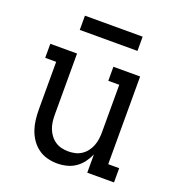

<svg xmlns="http://www.w3.org/2000/svg" viewBox="-132 -823 863 938"><g transform="rotate(20 300.0 -354.5)"><path d="M268 8Q242 8 216 1Q190 -6 169 -21.5Q148 -37 133 -59Q118 -81 109.5 -106Q101 -131 98 -157.5Q95 -184 95 -210V-457H38V-530H177V-210Q177 -192 179.5 -174Q182 -156 188.5 -139.5Q195 -123 206 -108.5Q217 -94 232 -84Q247 -74 264.5 -70Q282 -66 300 -66Q318 -66 335.5 -70Q353 -74 368 -84Q383 -94 394 -108.5Q405 -123 411.5 -139.5Q418 -156 420.5 -174Q423 -192 423 -210V-457H366V-530H505V-74H562V0H423V-95Q413 -72 398 -52Q383 -32 362.5 -18Q342 -4 317.5 2Q293 8 268 8ZM150 -643V-717H450V-643Z"/></g></svg>

Font: Iosevka Curly Slab Extended
Style: Regular
Weight: 400
Width: 7
Monospace: yes
Designer: Belleve Invis
Foundry: Belleve Invis
Version: Version 11.1.0; ttfautohint (v1.8.3)